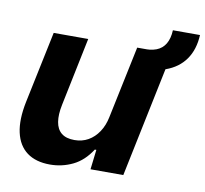

<svg xmlns="http://www.w3.org/2000/svg" viewBox="-74 -714 861 805"><g transform="rotate(10 357.0 -312.0)"><path d="M188.6 10Q128 10 90.3 -17.9Q52.6 -45.9 40.6 -99.8Q28.6 -153.7 44.6 -231.3L108.4 -536.3H255.4L195.4 -245.7Q186.4 -202.6 191.4 -171.9Q196.3 -141.3 216.2 -125.1Q236.1 -109 271.6 -109Q304.3 -109 330.2 -123.7Q356.1 -138.4 374.2 -165.6Q392.3 -192.7 399.6 -229.3L463.9 -536.3H610.6L499.3 0H359.7L369.7 -84.4H363.1Q331.1 -34.3 285.4 -12.1Q239.7 10 188.6 10ZM466.4 -453.4 482.4 -536.3Q520.1 -534.1 545.1 -543.6Q570 -553.1 583.6 -575.9Q597.1 -598.7 598.7 -634H714.1Q710.9 -571.1 681.2 -529.2Q651.6 -487.3 597.4 -467.9Q543.3 -448.4 466.4 -453.4Z"/></g></svg>

Font: Mona Sans
Style: Italic
Weight: 200
Italic angle: -11.6951°
Designer: Deni Anggara
Foundry: GitHub
Version: Version 2.000